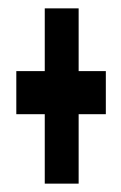

<svg xmlns="http://www.w3.org/2000/svg" viewBox="-20 -543 290 459"><path d="M87 -104V-270H19V-373H87V-523H168V-373H233V-270H168V-104Z"/></svg>

Font: Inconsolata UltraCondensed Black
Style: Regular
Weight: 900
Width: 1
Monospace: yes
Designer: Raph Levien, Cyreal, Brenton Simpson
Foundry: Raph Levien, Cyreal, Google
Version: Version 3.001; ttfautohint (v1.8.2.53-6de2)